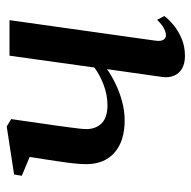

<svg xmlns="http://www.w3.org/2000/svg" viewBox="-19 -555 584 586"><g transform="rotate(-90 273.0 -262.0)"><path d="M202.5 -520 181.5 -373.5Q180 -362 177.8 -345.8Q175.5 -329.5 173.8 -314.2Q172 -299 172 -289Q172.5 -261 190 -243.5Q207.5 -226 245.5 -226Q276 -226 306.5 -237.5Q337 -249 360 -266L396 -525H504.5L442 -80.5Q439.5 -62.5 444.8 -55Q450 -47.5 458 -47.5Q467 -47.5 479 -53.5Q491 -59.5 505.5 -74.5L517 -52.5Q507.5 -39.5 490 -24.8Q472.5 -10 448.5 0.2Q424.5 10.5 395 10.5Q373 10.5 357.5 2Q342 -6.5 335 -22.8Q328 -39 331.5 -61.5L355 -227.5Q335.5 -213.5 309.5 -201Q283.5 -188.5 255 -181Q226.5 -173.5 199 -173.5Q135.5 -173.5 100.2 -204.5Q65 -235.5 65 -290.5Q65 -306.5 67.2 -327.8Q69.5 -349 72.8 -370.8Q76 -392.5 78.5 -409.5L87 -463.5L29.5 -487.5L33.5 -511L180 -533.5Z"/></g></svg>

Font: Merriweather 96pt Medium
Style: Italic
Weight: 500
Italic angle: -7.8°
Version: Version 2.101